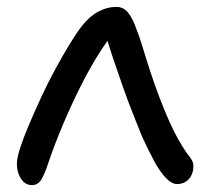

<svg xmlns="http://www.w3.org/2000/svg" viewBox="-20 -525 596 557"><path d="M73 12Q59 12 49.5 3.5Q40 -5 34.5 -19Q29 -33 29 -49Q29 -67 39 -97.5Q49 -128 65.5 -166.5Q82 -205 100 -244Q119 -285 141 -325.5Q163 -366 183 -398.5Q203 -431 218 -450Q240 -478 265.5 -491.5Q291 -505 317 -505Q338 -505 351 -489Q364 -473 373 -448Q384 -421 394.5 -386Q405 -351 417 -314.5Q429 -278 442 -244Q458 -202 471.5 -172Q485 -142 497 -121Q509 -100 519 -85Q529 -72 535 -63Q541 -54 541 -43Q541 -28 535 -16Q529 -4 518 2.5Q507 9 494 9Q478 9 460.5 -9.5Q443 -28 426 -60Q409 -92 392 -129Q383 -152 367.5 -190.5Q352 -229 336 -274.5Q320 -320 306 -362Q292 -404 285 -432H312Q289 -405 263.5 -364Q238 -323 212.5 -272Q187 -221 163 -164.5Q139 -108 119 -49Q111 -24 101 -6Q91 12 73 12Z"/></svg>

Font: Shantell Sans
Style: Regular
Weight: 400
Designer: Stephen Nixon, Anya Danilova, Shantell Martin
Foundry: Arrow Type
Version: Version 1.008;[ac192a2d6]